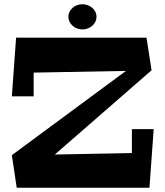

<svg xmlns="http://www.w3.org/2000/svg" viewBox="-20 -891 779 907"><path d="M672 -713H56L36 -436H139V-548L575 -556L36 -158L59 -4H686L706 -281H603V-168L239 -161L696 -559ZM436 -812C436 -844 406 -871 369 -871C333 -871 303 -844 303 -812C303 -779 333 -752 369 -752C406 -752 436 -779 436 -812Z"/></svg>

Font: Peralta
Style: Regular
Weight: 400
Designer: Astigmatic (AOETI)
Foundry: Astigmatic (AOETI)
Version: Version 1.000